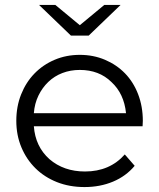

<svg xmlns="http://www.w3.org/2000/svg" viewBox="-20 -752 644 777"><path d="M557 -241H117Q123 -159 180 -108Q238 -58 324 -58Q424 -58 485 -127L525 -81Q490 -39 437.5 -17Q385 5 322 5Q261 5 210.5 -15Q160 -35 123.5 -71Q87 -107 66.5 -156Q46 -205 46 -263Q46 -321 65.5 -370Q85 -419 119.5 -454.5Q154 -490 201 -510Q248 -530 303 -530Q358 -530 405 -510Q452 -490 486 -455Q520 -420 539 -370.5Q558 -321 558 -263ZM117 -294H490Q482 -373 431 -420Q381 -469 303 -469Q265 -469 232.5 -456.5Q200 -444 175.5 -420.5Q151 -397 135.5 -365Q120 -333 117 -294ZM468 -732 339 -608H267L138 -732H204L303 -650L402 -732Z"/></svg>

Font: CMG Sans
Style: Regular
Weight: 400
Designer: Julieta Ulanovsky
Foundry: Julieta Ulanovsky
Version: Version 7.200